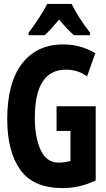

<svg xmlns="http://www.w3.org/2000/svg" viewBox="-20 -951 540 981"><path d="M208 -771Q222 -783 241.5 -804.5Q261 -826 282 -851Q327 -798 358 -771H440V-784Q379 -863 346 -931H221Q207 -902 178 -857.5Q149 -813 126 -784V-771ZM469 -29V-408H269V-282H340V-128Q328 -125 312 -122.5Q296 -120 281 -120Q217 -120 187.5 -185Q158 -250 158 -349Q158 -595 317 -595Q343 -595 369.5 -588Q396 -581 425 -561L467 -679Q430 -701 390 -712.5Q350 -724 303 -724Q168 -724 92.5 -626Q17 -528 17 -342Q17 -177 83.5 -83.5Q150 10 300 10Q388 10 469 -29Z"/></svg>

Font: Noto Sans Mono UI Condensed ExtraBold
Style: Regular
Weight: 800
Width: 3
Designer: Monotype Design team
Foundry: Monotype Imaging Inc.
Version: 1.000